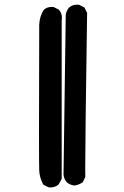

<svg xmlns="http://www.w3.org/2000/svg" viewBox="-20 -802 540 834"><path d="M150.4 -60.5Q149.4 -75.7 149.4 -234.9Q149.4 -394 150.4 -695.3Q150.4 -695.3 150.4 -695.8Q152.3 -731 169.9 -759.3L170.9 -759.8Q184.6 -772 205.1 -772Q208 -772 212.9 -771.5L235.4 -760.3L236.3 -759.3Q249 -744.6 249 -725.1Q249 -719.7 248 -714.4V-25.4L234.9 -1Q219.7 12.2 199.2 12.2Q195.8 12.2 191.4 11.7L168 0L167 -2Q152.3 -28.8 150.4 -60.5ZM314.9 -781.7Q318.4 -781.7 323.2 -781.2L346.7 -769.5L358.4 -746.1Q350.1 -185.5 350.1 -65.9Q350.1 -42 350.6 -33.7L339.4 -10.3Q322.3 1.5 302.7 3.9Q283.7 1.5 270 -10.3Q258.3 -23.9 255.9 -42.5L265.6 -737.3Q268.1 -755.4 279.8 -769Q293.9 -781.7 314.9 -781.7Z"/></svg>

Font: Bakudai
Style: Bold
Weight: 700
Version: Version 1.48